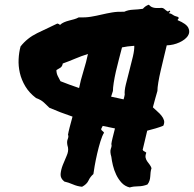

<svg xmlns="http://www.w3.org/2000/svg" viewBox="-20 -781 834 826"><path d="M134.8 -359.4Q105.5 -381.8 88.9 -409.7Q72.3 -437.5 65.4 -467.3Q58.6 -497.1 60.1 -526.4Q61.5 -555.7 68.4 -581.1Q96.7 -617.2 139.6 -638.2Q182.6 -659.2 226.6 -679.7Q233.4 -678.7 238.3 -673.8Q245.1 -680.7 255.4 -685.1Q265.6 -689.5 276.9 -692.4Q288.1 -695.3 298.8 -698.2Q309.6 -701.2 318.4 -706.1Q347.7 -705.1 371.1 -709Q394.5 -712.9 417 -718.3Q439.5 -723.6 462.4 -727.5Q485.4 -731.4 514.6 -730.5Q531.2 -738.3 552.7 -739.3Q574.2 -740.2 594.7 -743.2Q605.5 -755.9 620.1 -760.7Q622.1 -758.8 624.5 -756.8Q627 -754.9 628.9 -752.9Q638.7 -747.1 651.4 -746.6Q664.1 -746.1 674.8 -747.1Q681.6 -747.1 686 -743.2Q690.4 -739.3 694.3 -736.3Q698.2 -733.4 701.2 -731.9Q704.1 -730.5 708 -735.4Q714.8 -733.4 710.9 -729.5Q707 -725.6 706.1 -724.6Q716.8 -722.7 723.6 -717.3Q730.5 -711.9 746.1 -708Q751 -703.1 748 -701.2Q745.1 -699.2 744.1 -694.3Q782.2 -678.7 790.5 -660.6Q798.8 -642.6 788.1 -626.5Q777.3 -610.4 752 -598.6Q726.6 -586.9 697.3 -585.9Q691.4 -561.5 684.6 -533.2Q677.7 -504.9 671.4 -477.5Q665 -450.2 661.1 -426.8Q657.2 -403.3 657.2 -389.6Q653.3 -377 648.4 -358.9Q643.6 -340.8 637.7 -319.3Q646.5 -310.5 656.7 -301.8Q667 -293 674.8 -283.2Q682.6 -273.4 685.5 -263.2Q688.5 -252.9 682.6 -240.2Q666 -233.4 648.9 -228.5Q631.8 -223.6 613.3 -218.8Q607.4 -194.3 602.5 -173.3Q597.7 -152.3 593.8 -136.7Q595.7 -131.8 600.6 -129.9Q605.5 -127.9 609.4 -124Q604.5 -111.3 606.4 -102.5Q608.4 -93.8 613.3 -86.9Q618.2 -80.1 623.5 -73.2Q628.9 -66.4 631.8 -57.6Q628.9 -48.8 627.9 -40Q627 -31.2 626.5 -22.5Q626 -13.7 623.5 -4.9Q621.1 3.9 614.3 12.7Q594.7 20.5 574.7 20.5Q554.7 20.5 538.1 25.4Q517.6 20.5 503.4 5.4Q489.3 -9.8 480 -29.3Q470.7 -48.8 465.8 -69.3Q460.9 -89.8 459 -106.4Q452.1 -128.9 457 -141.6Q461.9 -154.3 459 -161.1Q460 -169.9 464.4 -188Q468.8 -206.1 474.6 -228.5L421.9 -239.3Q419.9 -236.3 418.5 -232.9Q417 -229.5 415 -225.6Q416 -220.7 420.4 -217.8Q424.8 -214.8 427.7 -210Q419.9 -198.2 412.1 -172.9Q404.3 -147.5 397.9 -119.6Q391.6 -91.8 387.2 -66.9Q382.8 -42 381.8 -32.2Q368.2 -20.5 360.8 -4.4Q353.5 11.7 333 22.5Q312.5 20.5 293.5 12.2Q274.4 3.9 256.8 0Q239.3 -13.7 240.7 -32.2Q242.2 -50.8 250 -70.8Q257.8 -90.8 266.6 -110.4Q275.4 -129.9 272.5 -146.5Q265.6 -168.9 271 -181.6Q276.4 -194.3 272.5 -201.2Q274.4 -212.9 279.8 -233.9Q285.2 -254.9 292 -279.3Q265.6 -288.1 240.2 -297.9Q214.8 -307.6 192.4 -317.4Q180.7 -329.1 168.5 -340.3Q156.2 -351.6 134.8 -359.4ZM458 -365.2Q471.7 -362.3 484.9 -359.4Q498 -356.4 511.7 -353.5Q513.7 -359.4 514.6 -364.3Q515.6 -369.1 516.6 -374Q514.6 -389.6 521.5 -418Q528.3 -446.3 536.6 -477.5Q544.9 -508.8 551.8 -538.1Q558.6 -567.4 557.6 -584Q527.3 -582 504.9 -577.1Q499 -553.7 491.7 -526.4Q484.4 -499 478.5 -473.1Q472.7 -447.3 469.2 -424.8Q465.8 -402.3 465.8 -389.6Q463.9 -383.8 461.9 -377.4Q460 -371.1 458 -365.2ZM250 -507.8Q248 -495.1 239.7 -489.7Q231.4 -484.4 222.7 -479.5Q222.7 -465.8 228.5 -454.1Q234.4 -442.4 240.2 -431.6Q259.8 -423.8 279.8 -416.5Q299.8 -409.2 320.3 -402.3Q326.2 -433.6 338.9 -474.6Q351.6 -515.6 358.4 -548.8Q330.1 -540 303.7 -528.8Q277.3 -517.6 250 -507.8Z"/></svg>

Font: Permanent Marker
Style: Regular
Weight: 400
Designer: Font Diner, Inc
Foundry: Font Diner, Inc
Version: Version 1.000